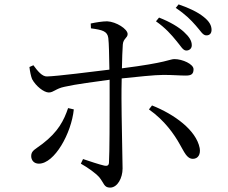

<svg xmlns="http://www.w3.org/2000/svg" viewBox="-20 -823 1040 874"><path d="M690 -726C733 -696 761 -664 782 -638C803 -614 812 -593 828 -593C842 -593 853 -602 853 -617C853 -637 842 -655 817 -678C793 -700 755 -723 704 -743ZM290 -331C271 -275 245 -223 173 -168C142 -144 122 -138 122 -113C122 -94 134 -78 157 -78C228 -78 305 -216 316 -325ZM394 -694C446 -687 469 -681 473 -650C476 -627 477 -567 478 -506C403 -497 240 -476 194 -475C172 -474 151 -500 132 -526L114 -518C116 -499 121 -475 126 -463C143 -431 180 -402 202 -402C224 -402 234 -420 274 -428C326 -440 414 -451 479 -460C479 -427 479 -397 479 -376C479 -291 479 -128 476 -82C475 -68 466 -67 455 -69C429 -75 391 -88 358 -99L348 -78C380 -60 414 -36 432 -16C454 11 453 31 481 31C515 31 538 -13 538 -56C538 -83 533 -300 533 -375C533 -400 533 -433 534 -466C601 -473 684 -482 724 -482C768 -482 796 -479 826 -479C851 -479 861 -486 861 -508C861 -531 811 -554 774 -554C752 -554 742 -538 535 -512C536 -556 537 -596 539 -620C541 -648 561 -650 561 -668C561 -691 509 -724 468 -726C447 -726 416 -721 393 -716ZM658 -325C729 -275 773 -212 799 -165C818 -133 830 -100 858 -100C882 -100 894 -121 889 -149C873 -231 773 -303 672 -343ZM780 -787C825 -757 849 -732 871 -707C893 -683 903 -661 920 -662C935 -662 943 -672 943 -687C943 -707 933 -726 906 -747C881 -767 843 -786 793 -803Z"/></svg>

Font: Noto Serif CJK JP
Style: Regular
Weight: 400
Designer: Ryoko NISHIZUKA 西塚涼子 (kana & ideographs); Frank Grießhammer (Latin, Greek & Cyrillic); Wenlong ZHANG 张文龙 (bopomofo); San
Foundry: Adobe Systems Incorporated
Version: Version 1.000;PS 1;hotconv 16.6.53;makeotf.lib2.5.65590